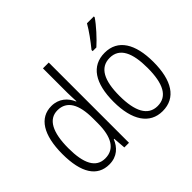

<svg xmlns="http://www.w3.org/2000/svg" viewBox="-161 -1021 1286 1286"><g transform="rotate(-45 482.0 -377.5)"><path d="M222 10C297 10 340 -35 362 -89H366L373 0H417V-760H362V-527C362 -503 364 -475 365 -446H362C340 -499 294 -542 223 -542C112 -542 48 -444 48 -262C48 -84 108 10 222 10ZM231 -38C143 -38 104 -117 104 -261C104 -412 147 -493 232 -493C321 -493 362 -419 362 -286V-240C362 -111 320 -38 231 -38Z M849 -757V-765H784C757 -718 719 -666 679 -617V-606H714C757 -644 820 -713 849 -757ZM916 -267C916 -439 853 -542 728 -542C603 -542 538 -443 538 -267C538 -93 605 10 727 10C853 10 916 -93 916 -267ZM594 -267C594 -413 635 -494 728 -494C822 -494 860 -408 860 -267C860 -118 819 -38 727 -38C636 -38 594 -121 594 -267Z"/></g></svg>

Font: Noto Sans Devanagari Condensed Light
Style: Regular
Weight: 300
Width: 3
Designer: Jelle Bosma - Monotype Design Team
Foundry: Monotype Imaging Inc.
Version: Version 2.004